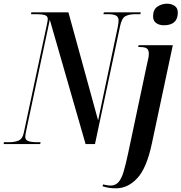

<svg xmlns="http://www.w3.org/2000/svg" viewBox="-51 -781 984 1041"><path d="M-31 0 -30 -10H-1Q29 -10 50 -19Q71 -28 78 -61L202 -642Q205 -656 206.5 -664.5Q208 -673 208 -678Q208 -694 192 -699Q176 -704 151 -704H117L119 -714H320L481 -128L587 -632Q592 -658 592 -670Q592 -688 579 -696Q566 -704 536 -704H510L512 -714H712L710 -704H680Q650 -704 629.5 -693.5Q609 -683 600 -639L464 0H413L219 -674L92 -77Q86 -50 86 -38Q86 -22 102.5 -16Q119 -10 150 -10H169L167 0ZM837 -644Q813 -644 796 -656Q779 -668 779 -692Q779 -729 802.5 -745Q826 -761 855 -761Q878 -761 895.5 -749.5Q913 -738 913 -713Q913 -644 837 -644ZM578 240Q556 240 540.5 237.5Q525 235 505 229L508 219Q515 221 527.5 223Q540 225 549 225Q574 225 590.5 207.5Q607 190 619 150.5Q631 111 645 44L746 -433Q750 -450 753 -464Q756 -478 756 -490Q756 -510 745.5 -518Q735 -526 707 -526H698L701 -536H886L772 -1Q744 131 693 185.5Q642 240 578 240Z"/></svg>

Font: Noto Serif Display ExtraCondensed SemiBold
Style: Italic
Weight: 600
Width: 2
Italic angle: -12°
Designer: Monotype Design Team
Foundry: Monotype Imaging Inc.
Version: Version 2.009